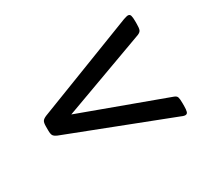

<svg xmlns="http://www.w3.org/2000/svg" viewBox="-99 -609 815 755"><g transform="rotate(-30 308.0 -231.5)"><path d="M549 -5Q545 -5 539 -7Q533 -9 529 -11L74 -187Q60 -193 56 -200Q52 -207 52 -223V-241Q52 -257 56 -264Q60 -271 74 -277L529 -453Q533 -454 539 -456Q545 -458 549 -458Q558 -458 560.5 -449.5Q563 -441 563 -425V-411Q563 -393 560 -385Q557 -377 545 -372L162 -232L546 -91Q558 -87 560.5 -78.5Q563 -70 563 -52V-39Q563 -23 560.5 -14Q558 -5 549 -5Z"/></g></svg>

Font: Asap Semi Expanded Medium
Style: Regular
Weight: 500
Width: 6
Designer: Pablo Cosgaya
Foundry: Omnibus-Type
Version: Version 3.001; ttfautohint (v1.8.4.7-5d5b)